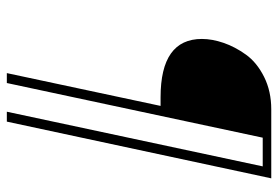

<svg xmlns="http://www.w3.org/2000/svg" viewBox="-146 -551 814 562"><g transform="rotate(90 261.0 -270.0)"><path d="M194 117 290 -333H265Q94 -333 94 -454Q94 -484 105.5 -517.5Q117 -551 140 -583Q163 -615 205 -636Q247 -657 300 -657H502L336 117H307L467 -632H383L223 117Z"/></g></svg>

Font: HK Venetian
Style: Italic
Weight: 400
Italic angle: -12°
Version: Version 1.000;PS 001.000;hotconv 1.0.88;makeotf.lib2.5.64775